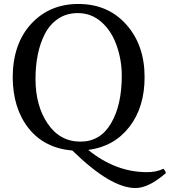

<svg xmlns="http://www.w3.org/2000/svg" viewBox="-20 -740 856 968"><path d="M44 -351Q45 -520 137.5 -620Q230 -720 375 -720Q524 -720 616.5 -616.5Q709 -513 709 -351Q709 -199 632 -100Q555 -1 425 16Q563 128 721 128Q768 128 804 111Q806 112 811.5 120.5Q817 129 816 133Q729 208 663 208Q538 208 345 19Q204 7 124.5 -93Q45 -193 44 -351ZM594 -358Q594 -436 568.5 -509.5Q543 -583 492 -628.5Q441 -674 372 -674Q316 -674 274 -646Q232 -618 207.5 -571.5Q183 -525 171 -467Q159 -409 159 -342Q159 -207 220.5 -116.5Q282 -26 386 -26Q486 -26 540 -118.5Q594 -211 594 -358Z"/></svg>

Font: Alike
Style: Regular
Weight: 400
Designer: Cyreal (www.cyreal.org)
Foundry: Cyreal (www.cyreal.org)
Version: Version 1.212